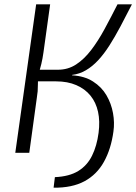

<svg xmlns="http://www.w3.org/2000/svg" viewBox="-20 -710 633 892"><path d="M229 162 235 113Q302 110 343.5 84.5Q385 59 407.5 13.5Q430 -32 438 -93Q445 -147 435.5 -190.5Q426 -234 400.5 -265.5Q375 -297 334.5 -314.5Q294 -332 241 -332H139L147 -386H249Q296 -386 333.5 -410.5Q371 -435 403.5 -477.5Q436 -520 465.5 -574.5Q495 -629 526 -690H593Q565 -635 539.5 -587Q514 -539 488.5 -499Q463 -459 436 -430Q409 -401 379 -383.5Q349 -366 315 -362V-360Q372 -357 412 -331.5Q452 -306 474.5 -267.5Q497 -229 505 -184.5Q513 -140 507 -99Q496 -18 463 41.5Q430 101 372.5 132Q315 163 229 162ZM51 0 148 -690H213L182 -467Q178 -438 172 -413Q166 -388 157 -361Q156 -333 156 -316Q156 -299 155 -286Q154 -273 151 -255L116 0Z"/></svg>

Font: Exo 2 Light
Style: Italic
Weight: 300
Italic angle: -8°
Designer: Natanael Gama
Foundry: Natanael Gama
Version: Version 2.010